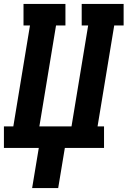

<svg xmlns="http://www.w3.org/2000/svg" viewBox="-21 -755 651 980"><path d="M143 205 177 0H-1V-110H47L132 -625H99V-735H313V-625H265L180 -110H344L429 -625H396V-735H610V-625H562L477 -110H510V0H310L276 205Z"/></svg>

Font: Iosevka Slab XBdExObl
Style: Regular
Weight: 800
Width: 7
Italic angle: -9°
Monospace: yes
Designer: Belleve Invis
Foundry: Belleve Invis
Version: Version 11.1.0; ttfautohint (v1.8.3)